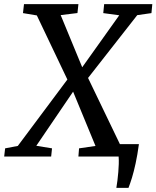

<svg xmlns="http://www.w3.org/2000/svg" viewBox="-52 -763 762 936"><path d="M515.2 153Q518.1 135.6 520.6 116Q523.1 96.3 524.7 76.2Q526.4 56.1 527 36.7Q527.7 17.3 526.3 0L471.5 -60.2H625.2Q618 -7.4 609.2 33.2Q600.4 73.8 591.4 103.3Q582.3 132.7 574.3 153ZM-31.6 0 -27 -39.8 34.8 -51.6 276.1 -374.8 348.4 -434.6 529.3 -688.5 451.4 -699.1 455.8 -743H690.5L686.3 -699.1L617.1 -689.2L376.9 -382.5L304 -315.6L125 -52.3L201.6 -39.8L197.4 0ZM330.2 0 333.4 -39.8 413.5 -51.5 304.6 -315.6 276.7 -374.8 127.6 -687.8 60 -699.1 65 -743H330.3L325.6 -699.4L243.8 -689.4L349 -434.6L377.5 -382.5L536.4 -52.3L608.3 -39.8L605 0Z"/></svg>

Font: Merriweather Light
Style: Italic
Weight: 300
Italic angle: -7.8°
Designer: Eben Sorkin
Foundry: Eben Sorkin
Version: Version 2.101